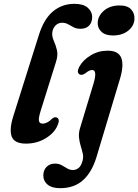

<svg xmlns="http://www.w3.org/2000/svg" viewBox="-20 -739 723 1004"><path d="M369 -719Q416 -719 439 -698.5Q462 -678 462 -650.5Q462 -622 446 -605.2Q430 -588.5 400.5 -588.5Q380 -588.5 365.2 -596.2Q350.5 -604 336.5 -612Q322.5 -620 304.5 -620Q283.5 -620 269.2 -604.5Q255 -589 253 -566Q252 -546 261.8 -524.5Q271.5 -503 277.8 -476.8Q284 -450.5 273 -416L194 -164Q180.5 -121.5 183.5 -107Q186.5 -92.5 202.5 -92.5Q227.5 -92.5 252.5 -118.5Q266.5 -130 278 -124Q295.5 -114.5 280.5 -82.5Q264 -43 218.2 -15.5Q172.5 12 116 12Q55 12 41.2 -25.2Q27.5 -62.5 50 -133L183 -555Q209.5 -640 257.2 -679.5Q305 -719 369 -719ZM570.5 -553.5Q530.5 -553.5 509.8 -573.5Q489 -593.5 491 -622.5Q493 -657 524.2 -683.8Q555.5 -710.5 606 -710.5Q647 -710.5 666 -689.5Q685 -668.5 683 -638.5Q681 -603 650 -578.2Q619 -553.5 570.5 -553.5ZM607 -325.5 484.5 82.5Q460.5 161.5 414.2 203.2Q368 245 294.5 245Q251.5 245 229 226.5Q206.5 208 206.5 178.5Q206.5 151.5 223.2 134Q240 116.5 267.5 116.5Q287.5 116.5 302.5 124.8Q317.5 133 331.2 141.5Q345 150 362 150Q377 150 390.8 139.5Q404.5 129 412 100.5Q417 82.5 412.8 63.8Q408.5 45 402.2 24.8Q396 4.5 393.2 -18.8Q390.5 -42 398.5 -69L468.5 -300Q490.5 -373 462 -373Q447 -373 426.5 -356Q409.5 -343.5 397 -349.5Q378 -359.5 395.5 -391.5Q414 -425 454.2 -449.5Q494.5 -474 543 -474Q599.5 -474 614.2 -436Q629 -398 607 -325.5Z"/></svg>

Font: Fraunces 9pt Soft SemiBold
Style: Italic
Weight: 600
Italic angle: -16°
Version: Version 1.000;[b76b70a41]